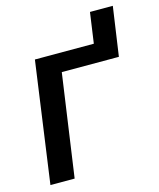

<svg xmlns="http://www.w3.org/2000/svg" viewBox="-102 -738 674 812"><g transform="rotate(-15 234.5 -332.0)"><path d="M92 -530 18 0H124L188 -449H438L469 -664H369L350 -530Z"/></g></svg>

Font: Cheyenne Sans Medium
Style: Italic
Weight: 500
Italic angle: -8.13011°
Designer: The Public Sans project authors (U.S. Web Design System), Libre Franklin designed by Pablo Impallari and Rodrigo Fuenzal
Foundry: The Cheyenne Sans Project Authors
Version: Version 2.007